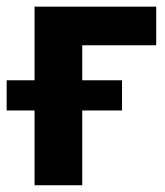

<svg xmlns="http://www.w3.org/2000/svg" viewBox="-48 -548 487 568"><path d="M313 -221.2H195.3V0H54.2V-221.2H-28.3V-310.5H54.2V-528.3H414.1V-414.1H195.3V-310.5H313Z"/></svg>

Font: SteelSelectRoboto
Style: Roboto-Bold
Weight: 700
Designer: Google
Version: Version 2.137; 2017